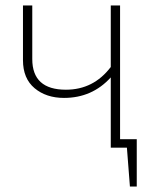

<svg xmlns="http://www.w3.org/2000/svg" viewBox="-20 -540 572 702"><path d="M480 -31V142H455L444 0H385V-257Q317 -182 214 -182Q149 -182 106.5 -217.5Q64 -253 64 -320V-520H98V-324Q98 -212 221 -212Q322 -212 385 -295V-520H419V-31Z"/></svg>

Font: FiraSans
Style: Regular
Weight: 200
Designer: Carrois Corporate & Edenspiekermann AG
Foundry: Carrois Corporate GbR & Edenspiekermann AG
Version: Version 3.106;PS 003.106;hotconv 1.0.70;makeotf.lib2.5.58329